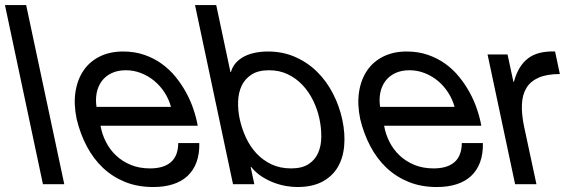

<svg xmlns="http://www.w3.org/2000/svg" viewBox="-29 -734 2271 765"><path d="M75.2 -713.9 227.1 0H142.1L-9.3 -713.9Z M765.1 -164.1Q766.1 -120.6 753.9 -87.6Q741.7 -54.7 718 -32.7Q694.3 -10.7 659.9 0.2Q625.5 11.2 581.5 11.2Q519.5 11.2 469.5 -9Q419.4 -29.3 381.3 -65.2Q343.3 -101.1 316.9 -150.9Q290.5 -200.7 276.4 -259.8Q264.2 -318.4 271.7 -367.7Q279.3 -417 303.7 -452.9Q328.1 -488.8 368.4 -508.8Q408.7 -528.8 461.4 -528.8Q507.3 -528.8 545.7 -515.6Q584 -502.4 615.2 -480Q646.5 -457.5 670.7 -427.7Q694.8 -397.9 712.6 -365.2Q730.5 -332.5 741.9 -298.3Q753.4 -264.2 758.8 -232.9H371.6Q377.4 -199.2 393.1 -168.5Q408.7 -137.7 433.6 -114.3Q458.5 -90.8 492.4 -76.9Q526.4 -63 568.8 -63Q623 -63 651.9 -87.9Q680.7 -112.8 681.2 -164.1ZM652.3 -308.1Q644 -338.4 627 -365Q609.9 -391.6 586.2 -411.4Q562.5 -431.2 533.4 -442.6Q504.4 -454.1 472.7 -454.1Q439.9 -454.1 415.8 -442.6Q391.6 -431.2 376.7 -411.1Q361.8 -391.1 356.4 -364.7Q351.1 -338.4 355.5 -308.1Z M1243.2 -263.2Q1235.4 -299.3 1218.5 -333.7Q1201.7 -368.2 1176.5 -395Q1151.4 -421.9 1117.7 -438Q1084 -454.1 1043 -454.1Q1000 -454.1 973.4 -437Q946.8 -419.9 933.8 -392.3Q920.9 -364.7 919.7 -329.8Q918.5 -294.9 926.3 -258.8Q934.6 -221.2 950.9 -185.8Q967.3 -150.4 992.7 -123Q1018.1 -95.7 1052.5 -79.3Q1086.9 -63 1130.9 -63Q1174.3 -63 1200.4 -80.1Q1226.6 -97.2 1238.8 -125.2Q1251 -153.3 1251.2 -189.2Q1251.5 -225.1 1243.2 -263.2ZM832.5 -713.9 889.2 -446.8H891.1Q897 -468.3 910.9 -483.6Q924.8 -499 944.1 -509Q963.4 -519 987.5 -523.9Q1011.7 -528.8 1038.6 -528.8Q1098.1 -528.8 1147.7 -506.8Q1197.3 -484.9 1234.9 -447.5Q1272.5 -410.2 1297.9 -360.8Q1323.2 -311.5 1335 -256.8Q1346.7 -201.2 1342.3 -152.3Q1337.9 -103.5 1316.2 -67.1Q1294.4 -30.8 1254.6 -9.8Q1214.8 11.2 1155.3 11.2Q1135.7 11.2 1111.8 7.3Q1087.9 3.4 1063 -5.9Q1038.1 -15.1 1014.2 -30.5Q990.2 -45.9 971.7 -68.8H969.7L984.4 0H899.4L748 -713.9Z M1895 -164.1Q1896 -120.6 1883.8 -87.6Q1871.6 -54.7 1847.9 -32.7Q1824.2 -10.7 1789.8 0.2Q1755.4 11.2 1711.4 11.2Q1649.4 11.2 1599.4 -9Q1549.3 -29.3 1511.2 -65.2Q1473.1 -101.1 1446.8 -150.9Q1420.4 -200.7 1406.2 -259.8Q1394 -318.4 1401.6 -367.7Q1409.2 -417 1433.6 -452.9Q1458 -488.8 1498.3 -508.8Q1538.6 -528.8 1591.3 -528.8Q1637.2 -528.8 1675.5 -515.6Q1713.9 -502.4 1745.1 -480Q1776.4 -457.5 1800.5 -427.7Q1824.7 -397.9 1842.5 -365.2Q1860.4 -332.5 1871.8 -298.3Q1883.3 -264.2 1888.7 -232.9H1501.5Q1507.3 -199.2 1522.9 -168.5Q1538.6 -137.7 1563.5 -114.3Q1588.4 -90.8 1622.3 -76.9Q1656.2 -63 1698.7 -63Q1752.9 -63 1781.7 -87.9Q1810.5 -112.8 1811 -164.1ZM1782.2 -308.1Q1773.9 -338.4 1756.8 -365Q1739.7 -391.6 1716.1 -411.4Q1692.4 -431.2 1663.3 -442.6Q1634.3 -454.1 1602.5 -454.1Q1569.8 -454.1 1545.7 -442.6Q1521.5 -431.2 1506.6 -411.1Q1491.7 -391.1 1486.3 -364.7Q1481 -338.4 1485.4 -308.1Z M1993.2 -517.1 2016.6 -408.2H2018.6Q2035.6 -471.2 2074.5 -501.2Q2113.3 -531.2 2182.6 -528.8L2201.7 -439Q2150.4 -439 2117.7 -424.8Q2085 -410.6 2068.6 -383.8Q2052.2 -356.9 2050.5 -318.1Q2048.8 -279.3 2059.1 -230L2108.4 0H2023.4L1913.6 -517.1Z"/></svg>

Font: XB Khoramshahr
Style: Oblique
Weight: 400
Italic angle: 12°
Designer: Behnam
Foundry: Irmug
Version: Version 8.005 2009